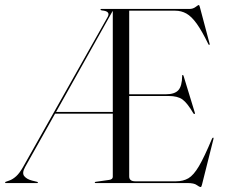

<svg xmlns="http://www.w3.org/2000/svg" viewBox="-40 -736 905 772"><path d="M413.5 -25V-279H181.5L61 -64.5Q47.5 -40 57.5 -27.8Q67.5 -15.5 88.5 -10L109 -5Q112.5 -4 112.5 -2.5Q112.5 0 110 0H-17Q-19.5 0 -19.5 -2.5Q-19.5 -4 -17 -5L-1.5 -10.5Q12 -15.5 25.2 -27.5Q38.5 -39.5 53 -65L393 -668Q405.5 -691 370 -694Q364 -695 364 -697.5Q364 -700 367.5 -700H721.5Q736 -700 746.5 -708Q757 -716 759.5 -716Q760 -716 761 -714.8Q762 -713.5 763.5 -708L803 -559.5Q803.5 -555.5 801.5 -555.5Q799.5 -555 798 -558Q772 -611.5 751 -640.8Q730 -670 709.5 -681.5Q689 -693 664.5 -693H479.5V-357H627.5Q662 -357 677 -373.2Q692 -389.5 692.5 -431Q692.5 -434.5 694 -434.5Q697 -435.5 698.5 -429.5L743.5 -282.5Q744.5 -278 742 -277.5Q740.5 -277.5 738 -279.5Q713.5 -321.5 694 -335.8Q674.5 -350 638.5 -350H479.5V-26.5Q479.5 -7 504 -7H668Q696.5 -7 717.5 -19.2Q738.5 -31.5 760 -68Q781.5 -104.5 812.5 -178.5Q815 -183 817 -182.5Q820 -182.5 818 -176L772 7Q769.5 16 767.5 16Q761.5 16 751 8Q740.5 0 713.5 0H344.5Q341 0 341 -2.5Q341 -4.5 345 -5L398 -12.5Q413.5 -14.5 413.5 -25ZM412.5 -691 185.5 -286H413.5V-691Z"/></svg>

Font: Fraunces 144pt Light
Style: Regular
Weight: 300
Version: Version 1.000;[b76b70a41]